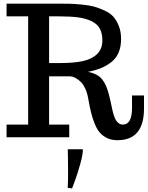

<svg xmlns="http://www.w3.org/2000/svg" viewBox="-20 -755 813 1056"><path d="M16.1 0ZM435.5 65.9Q437 89.4 422.4 143.3Q407.7 197.3 392.1 239.3L376.5 281.2L352.5 278.3Q354.5 240.2 354.5 187Q354.5 133.8 353.5 99.6L352.5 65.9ZM626 16.1Q595.2 16.1 571.3 5.4Q547.4 -5.4 531 -23.4Q514.6 -41.5 502 -71.8Q489.3 -102.1 481.2 -135Q473.1 -168 464.8 -214.8Q460 -244.1 449.2 -267.1Q438.5 -290 426.5 -302.2Q414.6 -314.5 401.4 -322.5Q388.2 -330.6 379.6 -332.8Q371.1 -335 365.2 -335H250V-69.8H360.8V0H16.1V-69.8H134.8V-665H16.1V-734.9H296.9Q337.9 -734.9 362.5 -734.4Q387.2 -733.9 428.7 -730Q470.2 -726.1 496.1 -719Q522 -711.9 553.5 -697.8Q585 -683.6 603 -663.6Q621.1 -643.6 633.5 -612.3Q646 -581.1 646 -541Q646 -498 632.3 -466.1Q618.7 -434.1 592.5 -413.6Q566.4 -393.1 535.9 -380.6Q505.4 -368.2 463.9 -359.9Q491.7 -354 511 -343.8Q530.3 -333.5 543.2 -316.7Q556.2 -299.8 563.7 -281.5Q571.3 -263.2 579.1 -234.9Q583.5 -218.8 588.6 -195.1Q593.8 -171.4 596.9 -155.8Q600.1 -140.1 605.7 -122.3Q611.3 -104.5 617.4 -94.2Q623.5 -84 633.3 -76.9Q643.1 -69.8 655.8 -69.8Q706.1 -69.8 706.1 -162.1V-230H772V-158.2Q772 16.1 626 16.1ZM250 -408.2H311Q387.2 -408.2 436.8 -419.2Q486.3 -430.2 514.6 -458.3Q543 -486.3 543 -532.2Q543 -571.8 528.8 -597.7Q514.6 -623.5 483.9 -638.4Q453.1 -653.3 411.4 -659.2Q369.6 -665 307.1 -665H250Z"/></svg>

Font: Trocchi
Style: Regular
Weight: 400
Designer: vernon adams
Version: Version 1.0; ttfautohint (v0.8) -l 6 -r 50 -G 100